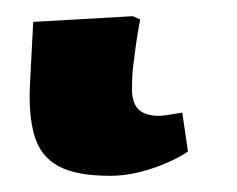

<svg xmlns="http://www.w3.org/2000/svg" viewBox="-20 17 293 237"><path d="M116 234Q74 234 52 222Q30 210 22.5 184.5Q15 159 17 121L21 44L144 37L153 41Q150 57 148 71Q146 85 144.5 97.5Q143 110 143 123Q142 142 150 151Q158 160 177 160Q180 160 186.5 159Q193 158 205 156L212 204Q202 211 186 218Q170 225 152 229.5Q134 234 116 234Z"/></svg>

Font: Literata
Style: Bold Italic
Weight: 700
Italic angle: -2°
Designer: Latin by Veronika Burian and Jose Scaglione. Greek by Irene Vlachou. Cyrillic by Vera Evstafieva
Foundry: TypeTogether
Version: Version 3.103;gftools[0.9.29]